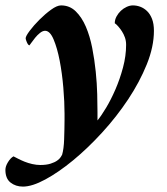

<svg xmlns="http://www.w3.org/2000/svg" viewBox="-96 -472 619 711"><path d="M130 -452Q115 -452 93 -436Q71 -420 50 -399Q29 -378 14 -358Q-1 -338 -1 -330Q-1 -326 3.5 -315.5Q8 -305 13 -304Q14 -305 20 -313.5Q26 -322 34 -332Q42 -342 52 -350Q62 -358 71 -358Q89 -358 102.5 -326Q116 -294 125 -247.5Q134 -201 138.5 -147.5Q143 -94 143 -51V-27Q143 -11 142.5 7.5Q142 26 141.5 43.5Q141 61 139 76Q137 91 134 101Q133 103 129 109.5Q125 116 116 122.5Q107 129 91.5 134Q76 139 53 139Q39 139 23.5 135.5Q8 132 -5.5 126.5Q-19 121 -29.5 115.5Q-40 110 -46 107Q-57 113 -66.5 128.5Q-76 144 -76 157Q-76 189 -57 204Q-38 219 -11 219Q23 219 72 192.5Q121 166 175 121.5Q229 77 282.5 18.5Q336 -40 378.5 -104Q421 -168 447.5 -233.5Q474 -299 474 -358Q474 -384 467 -402Q460 -420 448.5 -431Q437 -442 423.5 -447Q410 -452 396 -452Q385 -452 373 -446.5Q361 -441 351.5 -432Q342 -423 335.5 -411Q329 -399 329 -386Q335 -382 342 -374Q349 -366 355.5 -356Q362 -346 366.5 -333.5Q371 -321 371 -306Q371 -265 359.5 -222Q348 -179 331.5 -141Q315 -103 297 -73Q279 -43 265 -26V-57Q265 -84 264 -123.5Q263 -163 258.5 -207Q254 -251 245.5 -294.5Q237 -338 222 -373Q207 -408 184.5 -430Q162 -452 130 -452Z"/></svg>

Font: Vermiglione
Style: Italic
Weight: 400
Italic angle: -11°
Version: Version 1.105